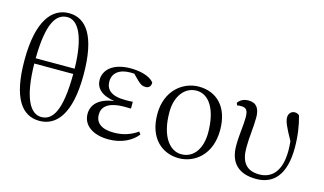

<svg xmlns="http://www.w3.org/2000/svg" viewBox="-93 -1099 2379 1409"><g transform="rotate(15 1096.5 -395.0)"><path d="M273 15C400 15 500 -94 500 -395C500 -687 413 -805 281 -805C154 -805 53 -691 53 -388C53 -97 142 15 273 15ZM279 -16C196 -16 133 -120 129 -382H425C424 -96 363 -16 279 -16ZM129 -422C132 -694 193 -774 277 -774C358 -774 420 -668 425 -422Z M798 15C895 15 972 -24 1016 -80L1002 -99C950 -62 890 -43 823 -43C729 -43 683 -80 683 -143C683 -200 723 -247 854 -247C864 -247 874 -247 900 -246V-298C876 -296 861 -296 844 -296C735 -296 695 -337 695 -398C695 -460 742 -501 828 -501L857 -500L900 -457C926 -432 940 -427 963 -427C986 -427 1004 -444 1001 -472C968 -513 895 -531 823 -531C687 -531 623 -466 623 -391C623 -331 666 -283 767 -268C650 -252 602 -195 602 -127C602 -39 681 15 798 15Z M1332 15C1451 15 1573 -75 1573 -263C1573 -439 1476 -531 1341 -531C1221 -531 1097 -438 1097 -258C1097 -70 1209 15 1332 15ZM1342 -18C1258 -18 1179 -105 1179 -295C1179 -415 1242 -498 1332 -498C1431 -498 1493 -391 1493 -221C1493 -106 1440 -18 1342 -18Z M1919 15C2052 15 2136 -74 2136 -280C2136 -369 2123 -451 2104 -517C2096 -526 2084 -531 2069 -531C2043 -531 2023 -510 2023 -481C2023 -450 2040 -411 2092 -318C2095 -292 2096 -269 2096 -246C2096 -92 2030 -23 1933 -23C1835 -23 1792 -80 1792 -188C1792 -275 1805 -342 1805 -420C1805 -487 1781 -527 1719 -527C1683 -527 1656 -513 1639 -488L1647 -470C1655 -473 1665 -473 1676 -473C1717 -473 1730 -455 1730 -398C1730 -341 1716 -267 1716 -184C1716 -45 1795 15 1919 15Z"/></g></svg>

Font: Source Han Serif KR
Style: Regular
Weight: 400
Designer: Ryoko NISHIZUKA 西塚涼子 (kana & ideographs); Frank Grießhammer (Latin, Greek & Cyrillic); Wenlong ZHANG 张文龙 (bopomofo); San
Foundry: Adobe
Version: Version 2.001;hotconv 1.1.0;makeotfexe 2.6.0